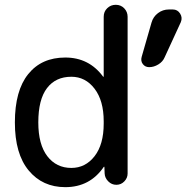

<svg xmlns="http://www.w3.org/2000/svg" viewBox="-20 -770 777 800"><path d="M601.6 -490.2Q585 -490.2 575.2 -502.9Q565.4 -515.6 570.3 -533.2L611.3 -675.8Q618.2 -700.2 638.2 -715.3Q658.2 -730.5 683.6 -730.5H700.2Q719.7 -730.5 730.5 -713.4Q741.2 -696.3 733.4 -677.7L666 -531.2Q658.2 -512.7 639.6 -501.5Q621.1 -490.2 601.6 -490.2ZM277.3 -450.2Q211.9 -450.2 175.8 -402.8Q139.6 -355.5 139.6 -259.8Q139.6 -168 177.2 -119.1Q214.8 -70.3 277.3 -70.3Q335.9 -70.3 374 -119.1Q412.1 -168 412.1 -254.9V-264.6Q412.1 -350.6 374 -400.4Q335.9 -450.2 277.3 -450.2ZM252 9.8Q157.2 9.8 99.6 -59.6Q42 -128.9 42 -259.8Q42 -392.6 97.7 -461.4Q153.3 -530.3 252 -530.3Q350.6 -530.3 409.2 -451.2Q409.2 -450.2 411.1 -450.2Q412.1 -450.2 412.1 -451.2V-700.2Q412.1 -721.7 426.8 -735.8Q441.4 -750 462.4 -750Q483.4 -750 497.6 -735.4Q511.7 -720.7 511.7 -700.2V-46.9Q511.7 -28.3 498 -14.2Q484.4 0 464.8 0Q445.3 0 431.2 -14.2Q417 -28.3 416 -46.9L415 -74.2Q415 -75.2 414.1 -75.2Q412.1 -75.2 412.1 -74.2Q354.5 9.8 252 9.8Z"/></svg>

Font: Rounded Mgen+ 2p medium
Style: Regular
Weight: 500
Designer: [Source Han Sans]
Ryoko NISHIZUKA  (kana & ideographs); Paul D. Hunt (Latin, Greek & Cyrillic); Wenlong ZHANG  (bopomofo
Version: Version 1.059.20150602